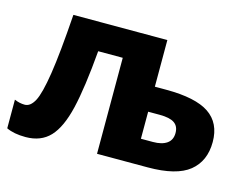

<svg xmlns="http://www.w3.org/2000/svg" viewBox="-81 -681 1066 823"><g transform="rotate(15 451.5 -269.5)"><path d="M568 -342H618Q749 -342 809 -301.5Q869 -261 869 -177Q869 -92 812 -46Q755 0 628 0H403V-426H294Q280 -261 258 -168Q236 -75 196 -32.5Q156 10 88 10Q36 10 3 -6V-133Q26 -123 49 -123Q74 -123 92 -156.5Q110 -190 124.5 -283Q139 -376 151 -549H568ZM568 -231V-111H621Q661 -111 683 -126.5Q705 -142 705 -173Q705 -203 684.5 -217Q664 -231 619 -231Z"/></g></svg>

Font: Noto Sans UI ExtraBold
Style: Regular
Weight: 800
Designer: Monotype Design Team
Foundry: Monotype Imaging Inc.
Version: Version 1.001